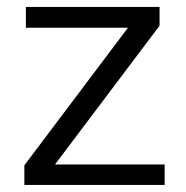

<svg xmlns="http://www.w3.org/2000/svg" viewBox="-20 -541 536 554"><path d="M153.3 -66.4H455.1V-7.3H50.3V-64L340.3 -449.2L349.1 -460.9H334.5H54.7V-521H440.4V-466.8L147.5 -78.1L138.7 -66.4Z"/></svg>

Font: Vazir Light FD-UI
Style: Light-FD-UI
Weight: 300
Designer: Saber Rastikerdar
Foundry: Saber Rastikerdar
Version: Version 30.1.0